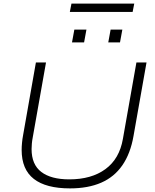

<svg xmlns="http://www.w3.org/2000/svg" viewBox="-20 -1032 860 1064"><path d="M368 12Q235 12 167.5 -40.5Q100 -93 100 -201Q100 -219 102 -240.5Q104 -262 108 -283L179 -686H235L161 -268Q158 -253 156.5 -236Q155 -219 155 -206Q155 -120 209 -79Q263 -38 364 -38Q487 -38 564.5 -95Q642 -152 661 -262L736 -686H792L720 -279Q703 -181 658 -116Q613 -51 540.5 -19.5Q468 12 368 12ZM379 -797 392 -868H459L446 -797ZM580 -797 593 -868H658L645 -797ZM367 -966 376 -1012H724L715 -966Z"/></svg>

Font: Archivo SemiExpanded Thin
Style: Italic
Weight: 250
Width: 6
Italic angle: -10°
Designer: Hector Gatti
Foundry: Omnibus-Type
Version: Version 2.001